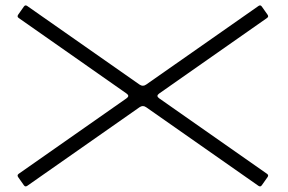

<svg xmlns="http://www.w3.org/2000/svg" viewBox="-20 -603 1040 693"><path d="M47.4 24.4 436.5 -248Q442.9 -252.4 442.9 -256.8Q442.9 -261.2 436.5 -265.6L47.4 -538.1Q43.5 -541 43.5 -543.9Q43.5 -546.9 45.4 -549.8L66.4 -579.6Q69.3 -583.5 72.3 -583.5Q75.2 -583.5 78.1 -581.5L483.4 -297.9Q489.7 -293.5 495.6 -293.5Q501.5 -293.5 507.8 -297.9L913.1 -581.5Q916 -583.5 918.9 -583.5Q921.9 -583.5 924.8 -579.6L945.8 -549.8Q947.8 -546.9 947.8 -543.9Q947.8 -541 943.8 -538.1L554.7 -265.6Q548.3 -261.2 548.3 -256.8Q548.3 -252.4 554.7 -248L943.8 24.4Q947.8 27.3 947.8 30.3Q947.8 33.2 945.8 36.1L924.8 65.9Q921.9 69.8 918.9 69.8Q916 69.8 913.1 67.9L507.8 -215.8Q501.5 -220.2 495.6 -220.2Q489.7 -220.2 483.4 -215.8L78.1 67.9Q75.2 69.8 72.3 69.8Q69.3 69.8 66.4 65.9L45.4 36.1Q43.5 33.2 43.5 30.3Q43.5 27.3 47.4 24.4Z"/></svg>

Font: UnifrakturMaguntia18
Style: Book
Weight: 400
Designer: j. 'mach' wust, Gerrit Ansmann, Georg Duffner, based on a font by Peter Wiegel, original typeface by Carl Albert Fahrenw
Version: Version 2017-03-19